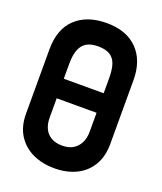

<svg xmlns="http://www.w3.org/2000/svg" viewBox="-135 -805 765 905"><g transform="rotate(20 247.5 -353.0)"><path d="M138 -401V-303H348V-401ZM32 -508V-186Q32 -121 60.5 -77Q89 -33 137 -11Q185 11 244 11Q307 11 354.5 -12.5Q402 -36 428 -80.5Q454 -125 454 -186V-507Q454 -605 399 -661Q344 -717 245 -717Q146 -717 89 -663.5Q32 -610 32 -508ZM143 -206V-476Q143 -519 153.5 -546.5Q164 -574 186 -587Q208 -600 243 -600Q281 -600 303 -586.5Q325 -573 334 -546Q343 -519 343 -476V-207Q343 -176 331 -152Q319 -128 297 -115Q275 -102 243 -102Q211 -102 188.5 -114.5Q166 -127 154.5 -150.5Q143 -174 143 -206Z"/></g></svg>

Font: Advent Pro
Style: Regular
Weight: 400
Designer: VivaRado, Andreas Kalpakidis
Foundry: VivaRado, Andreas Kalpakidis
Version: Version 3.000